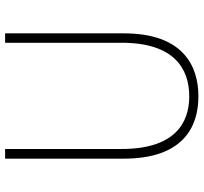

<svg xmlns="http://www.w3.org/2000/svg" viewBox="-42 -724 779 734"><g transform="rotate(-90 347.0 -356.5)"><path d="M346 13C464 13 587 -47 587 -272V-726H551V-280C551 -81 453 -22 346 -22C241 -22 145 -81 145 -280V-726H108V-272C108 -47 228 13 346 13Z"/></g></svg>

Font: Harano Aji Gothic ExtraLight
Style: Regular
Weight: 250
Foundry: Masamichi Hosoda
Version: HaranoAjiGothic-ExtraLight version 20230610;ttx 4.39.4